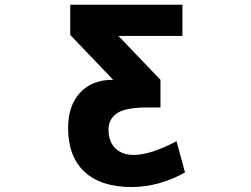

<svg xmlns="http://www.w3.org/2000/svg" viewBox="-20 -544 1040 794"><path d="M448.2 -213.9 270.5 -399.4V-524.4H734.4V-395.5H469.7L643.6 -213.9V-99.6H587.9Q501 -99.6 464.8 -76.2Q428.7 -52.7 428.7 -7.8Q428.7 41 456.5 68.8Q484.4 96.7 533.2 96.7Q602.5 96.7 710 40L745.1 168.9Q640.6 228.5 524.4 229.5Q397.5 229.5 329.6 166.5Q261.7 103.5 261.7 -14.6Q261.7 -107.4 311 -160.6Q360.4 -213.9 445.3 -213.9Z"/></svg>

Font: GenEi Gothic M Heavy
Style: Regular
Weight: 800
Designer: o_tamon (Modified); [Source Han Sans]
Ryoko NISHIZUKA  (kana & ideographs); Paul D. Hunt (Latin, Greek & Cyrillic); Wenl
Version: Version 1.1a;Original Version 1.004